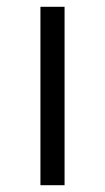

<svg xmlns="http://www.w3.org/2000/svg" viewBox="-20 -545 309 565"><path d="M99 0V-525H170V0Z"/></svg>

Font: MOST Montserrat
Style: Regular
Weight: 400
Designer: Julieta Ulanovsky
Foundry: Julieta Ulanovsky
Version: Version 8.000;March 11, 2024;FontCreator 15.0.0.2926 64-bit